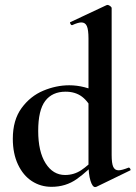

<svg xmlns="http://www.w3.org/2000/svg" viewBox="-20 -745 550 779"><path d="M32 -182Q32 -258 67.5 -306.5Q103 -355 155.5 -377Q208 -399 261 -399Q322 -399 384 -368L361 -287Q340 -332 313 -352.5Q286 -373 246 -373Q192 -373 163.5 -335.5Q135 -298 135 -214Q135 -130 165 -82.5Q195 -35 244 -35Q280 -35 309.5 -54.5Q339 -74 372 -110L382 -101Q336 -50 291.5 -18.5Q247 13 189 13Q145 13 109.5 -10Q74 -33 53 -77.5Q32 -122 32 -182ZM461 -54Q474 -54 502 -65H503Q506 -65 508.5 -60Q511 -55 509 -54L371 13L366 14Q355 14 347 -12Q339 -38 339 -82V-589Q339 -624 332.5 -639Q326 -654 310 -654Q297 -654 273 -643H272Q268 -643 265.5 -648.5Q263 -654 265 -655L412 -724L416 -725Q421 -725 427 -720.5Q433 -716 433 -712V-116Q433 -82 439.5 -68Q446 -54 461 -54Z"/></svg>

Font: Cormorant Garamond
Style: Bold
Weight: 700
Designer: Christian Thalmann (Catharsis Fonts)
Foundry: Catharsis Fonts
Version: Version 4.000